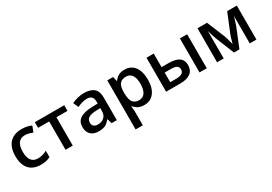

<svg xmlns="http://www.w3.org/2000/svg" viewBox="30 -1476 3747 2642"><g transform="rotate(-30 1903.5 -155.0)"><path d="M299.8 9.8Q177.7 9.8 113.8 -61.5Q49.8 -132.8 49.8 -267.1Q49.8 -403.8 116.7 -476.8Q183.6 -549.8 309.1 -549.8Q394 -549.8 462.9 -518.1L428.2 -425.8Q356.4 -454.1 308.1 -454.1Q168 -454.1 168 -268.1Q168 -177.7 202.6 -131.8Q237.3 -85.9 305.2 -85.9Q381.8 -85.9 450.2 -124V-23.9Q392.6 9.8 299.8 9.8Z M516.1 -540H982.9V-450.2H807.1V0H691.9V-450.2H516.1Z M1506.8 0H1424.8L1401.9 -75.2H1397.9Q1359.4 -26.4 1319.3 -7.8Q1279.8 9.8 1217.8 9.8Q1137.7 9.8 1093.3 -33.2Q1048.8 -76.2 1048.8 -154.8Q1048.8 -238.3 1110.8 -280.8Q1172.9 -323.2 1299.8 -327.1L1393.1 -330.1V-358.9Q1393.1 -410.6 1368.9 -436.3Q1344.7 -461.9 1293.9 -461.9Q1228.5 -461.9 1141.1 -420.9L1104 -502.9Q1148.4 -525.9 1200.2 -537.6Q1251 -549.8 1298.8 -549.8Q1402.8 -549.8 1454.8 -504.4Q1506.8 -459 1506.8 -363.8ZM1253.9 -78.1Q1316.4 -78.1 1354 -112.8Q1392.1 -147.9 1392.1 -210.9V-257.8L1322.8 -254.9Q1241.7 -252 1204.8 -227.8Q1168 -203.6 1168 -153.8Q1168 -117.2 1189.7 -97.7Q1211.4 -78.1 1253.9 -78.1Z M1940.9 9.8Q1837.9 9.8 1781.7 -64H1774.9Q1781.7 6.8 1781.7 19V240.2H1667V-540H1759.8L1775.9 -467.8H1781.7Q1835 -549.8 1942.9 -549.8Q2043.9 -549.8 2100.1 -476.6Q2156.7 -402.8 2156.7 -271Q2156.7 -138.2 2099.1 -64.5Q2042 9.8 1940.9 9.8ZM1913.1 -456.1Q1844.7 -456.1 1813.2 -416Q1781.7 -376 1781.7 -288.1V-271Q1781.7 -172.4 1813 -127.9Q1844.7 -84 1915 -84Q1974.6 -84 2006.8 -132.8Q2039.1 -181.6 2039.1 -272Q2039.1 -362.8 2007.1 -409.4Q1975.1 -456.1 1913.1 -456.1Z M2404.8 -540V-324.2H2514.2Q2626.5 -324.2 2681.2 -285.4Q2735.8 -246.6 2735.8 -168Q2735.8 -85 2679.4 -42.5Q2623 0 2514.2 0H2290V-540ZM2622.1 -165Q2622.1 -204.1 2593.3 -220.9Q2564.5 -237.8 2505.9 -237.8H2404.8V-85H2491.2Q2560.1 -85 2591.1 -104.2Q2622.1 -123.5 2622.1 -165ZM2936 -540V0H2820.8V-540Z M3410.2 -109.9 3416.5 -133.3Q3436 -205.1 3451.2 -245.1L3572.3 -540H3725.1V0H3619.1V-436L3610.4 -406.7Q3587.9 -326.7 3573.2 -291L3455.1 0H3368.2L3250 -293Q3224.6 -359.9 3205.1 -436V0H3100.1V-540H3252L3369.1 -253.9Q3384.8 -213.9 3410.2 -109.9Z"/></g></svg>

Font: Open Sans
Style: SemiBold
Weight: 600
Foundry: Ascender Corporation
Version: Version 1.10